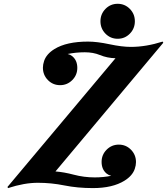

<svg xmlns="http://www.w3.org/2000/svg" viewBox="-20 -962 864 992"><path d="M21.5 9.8 18.6 3.9 576.7 -661.1Q533.7 -662.1 496.1 -677.7Q461.9 -691.9 418 -691.9Q373 -691.9 329.6 -683.1Q342.8 -680.2 353 -671.9Q379.4 -650.4 379.4 -611.3Q379.4 -574.7 354 -548.8Q327.6 -522 290.5 -522Q253.4 -522 227.5 -548.3Q201.7 -574.7 201.7 -612.3Q201.7 -628.9 208 -647.5Q220.2 -683.1 261.2 -708.5Q323.7 -747.1 435.1 -747.1Q481.4 -747.1 545.7 -733.4Q609.9 -719.7 656.2 -719.7Q734.4 -719.7 820.3 -747.1L823.7 -741.2L266.6 -76.2Q310.5 -72.8 360.4 -59.6Q414.1 -45.4 469.7 -45.4Q513.7 -45.4 554.7 -53.7Q541.5 -56.6 531.2 -64.9Q504.9 -86.4 504.9 -125.5Q504.9 -162.1 530.3 -188Q556.6 -214.8 593.8 -214.8Q630.9 -214.8 656.7 -188.5Q682.6 -162.1 682.6 -124.5Q682.6 -107.9 676.3 -89.4Q664.1 -53.7 623 -28.3Q561.5 9.8 460 9.8Q380.4 9.8 312.7 -3.9Q245.1 -17.6 175.3 -17.6Q105.5 -17.6 21.5 9.8ZM524.9 -916Q550.8 -942.4 587.9 -942.4Q625 -942.4 650.9 -916Q676.8 -889.6 676.8 -852.1Q676.8 -814.5 650.9 -788.1Q625 -761.7 587.9 -761.7Q550.8 -761.7 524.9 -788.1Q499 -814.5 499 -852.1Q499 -889.6 524.9 -916Z"/></svg>

Font: Cursive Sans
Style: Bold
Weight: 700
Italic angle: -15°
Designer: Wojciech Kalinowski "wmk69" (wmk69@o2.pl)
Foundry: Wojciech Kalinowski "wmk69" (wmk69@o2.pl)
Version: Wersja 3.1.0; 2022-02-18